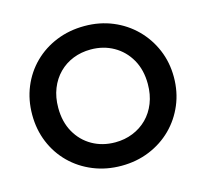

<svg xmlns="http://www.w3.org/2000/svg" viewBox="-105 -834 1040 969"><g transform="rotate(-15 415.0 -350.0)"><path d="M415 15Q335.5 15 267.8 -12.8Q200 -40.5 150 -90Q100 -139.5 72.5 -206Q45 -272.5 45 -350Q45 -428 72.5 -494.5Q100 -561 150 -610.5Q200 -660 267.8 -687.5Q335.5 -715 415 -715Q494 -715 561.5 -687Q629 -659 679 -609Q729 -559 757 -492.8Q785 -426.5 785 -350Q785 -272.5 757 -206Q729 -139.5 679 -90Q629 -40.5 561.5 -12.8Q494 15 415 15ZM415 -107.5Q464.5 -107.5 507.2 -124.8Q550 -142 581.8 -173.8Q613.5 -205.5 631.2 -250.2Q649 -295 649 -350Q649 -423.5 618 -478Q587 -532.5 534 -562.5Q481 -592.5 415 -592.5Q365 -592.5 322.5 -575.5Q280 -558.5 248.2 -526.5Q216.5 -494.5 198.8 -450Q181 -405.5 181 -350Q181 -276.5 211.8 -222Q242.5 -167.5 295.5 -137.5Q348.5 -107.5 415 -107.5Z"/></g></svg>

Font: Geologica EX Med
Style: Regular
Weight: 500
Designer: Sindre Bremnes, Frode Helland
Foundry: Monokrom Skriftforlag AS
Version: Version 1.010;gftools[0.9.28]